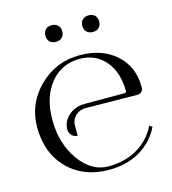

<svg xmlns="http://www.w3.org/2000/svg" viewBox="-113 -857 860 958"><g transform="rotate(-15 316.5 -378.5)"><path d="M241.2 -763.7Q260.7 -763.7 272.9 -752.4Q285.2 -741.2 285.2 -720.7Q285.2 -701.2 273.4 -689.5Q261.7 -677.7 241.2 -677.7Q221.7 -677.7 210 -689Q198.2 -700.2 198.2 -720.7Q198.2 -740.2 209.5 -752Q220.7 -763.7 241.2 -763.7ZM432.6 -763.7Q452.1 -763.7 463.9 -752.4Q475.6 -741.2 475.6 -720.7Q475.6 -701.2 464.4 -689.5Q453.1 -677.7 432.6 -677.7Q413.1 -677.7 400.9 -689Q388.7 -700.2 388.7 -720.7Q388.7 -740.2 400.4 -752Q412.1 -763.7 432.6 -763.7ZM297.9 -320.3Q267.6 -320.3 246.1 -300.8Q224.6 -279.3 224.6 -252V-197.3Q207 -197.3 194.8 -210Q182.6 -222.7 182.6 -240.2Q182.6 -282.2 216.3 -312Q250 -341.8 297.9 -341.8H506.8Q514.6 -341.8 514.6 -350.6Q514.6 -447.3 464.8 -506.3Q415 -565.4 333 -565.4Q238.3 -565.4 180.7 -494.1Q123 -422.9 123 -305.7Q123 -183.6 185.1 -96.7Q247.1 -9.8 334 -9.8Q419.9 -9.8 484.9 -47.9Q549.8 -85.9 582 -153.3L596.7 -143.6Q561.5 -72.3 493.2 -32.2Q424.8 7.8 334 7.8Q202.1 7.8 121.1 -74.2Q40 -156.2 40 -290Q40 -411.1 127 -497.1Q213.9 -583 336.9 -583Q453.1 -583 524.4 -519Q595.7 -455.1 595.7 -350.6V-345.7Q595.7 -334 586.9 -325.7Q578.1 -317.4 565.4 -317.4Z"/></g></svg>

Font: FoglihtenNo07
Style: Regular
Weight: 500
Designer: gluk (gluksza@wp.pl)
Foundry: gluk (gluksza@wp.pl)
Version: Version 0.871